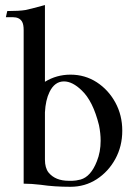

<svg xmlns="http://www.w3.org/2000/svg" viewBox="-20 -716 523 749"><path d="M254.9 12.7Q190.9 12.7 139.2 4.9Q102.5 0.5 72.3 0.5V-598.6Q72.3 -621.1 65.9 -631.8Q55.7 -648.9 30.3 -648.9H2.9L8.3 -672.9Q55.2 -672.9 78.6 -676.8Q92.8 -679.2 155.3 -696.3V-397Q200.7 -424.8 254.9 -424.8Q311.5 -424.8 357.2 -395.3Q402.8 -365.7 429.9 -316.2Q457 -266.6 457 -206.1Q457 -145.5 429.9 -95.9Q402.8 -46.4 357.2 -16.8Q311.5 12.7 254.9 12.7ZM262.2 -10.7Q274.9 -10.7 294.4 -15.6Q334.5 -26.9 357.9 -86.9Q372.6 -123 372.6 -167Q372.6 -195.8 366.2 -227.5Q342.8 -321.8 298.8 -363.3Q262.7 -398.4 229.5 -398.4Q193.4 -398.4 173.3 -357.4Q157.7 -325.7 155.3 -277.8V-93.3Q155.3 -61 169.4 -43Q195.8 -10.7 248.5 -10.7Z"/></svg>

Font: Quaaykop
Style: Regular
Weight: 400
Designer: Tup Wanders
Foundry: Free font, DO NOT SELL
Version: Version 1.00;July 31, 2023;FontCreator 11.5.0.2430 64-bit